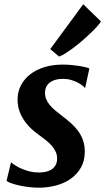

<svg xmlns="http://www.w3.org/2000/svg" viewBox="-20 -871 494 901"><path d="M215.8 -640.6 370.6 -851.1 453.6 -770.5Q449.2 -762.2 437 -748.3Q424.8 -734.4 407.7 -718Q390.6 -701.7 370.6 -684.1Q350.6 -666.5 330.1 -650.9Q309.6 -635.3 290.8 -623Q272 -610.8 257.3 -605.5ZM31.7 -109.4Q39.6 -102.5 52.7 -94.2Q65.9 -85.9 83 -78.6Q100.1 -71.3 120.1 -66.4Q140.1 -61.5 162.1 -61.5Q176.3 -61.5 191.7 -64.2Q207 -66.9 219.5 -74.2Q231.9 -81.5 240 -94.5Q248 -107.4 248 -127.4Q248 -144.5 241.2 -159.2Q234.4 -173.8 222.7 -187.3Q210.9 -200.7 194.8 -213.6Q178.7 -226.6 160.2 -239.7Q145 -250.5 127.9 -265.9Q110.8 -281.2 96.2 -301.8Q81.5 -322.3 72 -347.7Q62.5 -373 62.5 -404.3Q62.5 -440.9 78.4 -470.9Q94.2 -501 122.3 -522.7Q150.4 -544.4 189.2 -556.2Q228 -567.9 273.4 -567.9Q293 -567.9 313 -566.2Q333 -564.5 350.1 -561.8Q367.2 -559.1 380.1 -555.9Q393.1 -552.7 399.4 -549.8L379.4 -457.5Q376 -461.9 367.2 -469.2Q358.4 -476.6 344.7 -483.6Q331.1 -490.7 313.5 -495.8Q295.9 -501 274.9 -501Q259.3 -501 244.9 -497.8Q230.5 -494.6 218.8 -487.3Q207 -480 199.7 -468.3Q192.4 -456.5 191.4 -439.9Q190.4 -422.9 195.8 -408.2Q201.2 -393.6 212.2 -379.9Q223.1 -366.2 239 -352.8Q254.9 -339.4 274.4 -324.7Q294.4 -309.6 313 -293.2Q331.5 -276.9 345.9 -257.3Q360.4 -237.8 369.1 -213.9Q377.9 -189.9 377.9 -159.2Q377.9 -116.7 360.1 -85.2Q342.3 -53.7 312.5 -32.5Q282.7 -11.2 243.4 -0.7Q204.1 9.8 161.6 9.8Q138.7 9.8 114.7 6.8Q90.8 3.9 70.1 -0.7Q49.3 -5.4 33.4 -11Q17.6 -16.6 10.7 -22Z"/></svg>

Font: Merriweather Bold
Style: Italic
Weight: 700
Italic angle: -7°
Designer: Eben Sorkin ( eben@eyebytes.com )
Foundry: Eben Sorkin ( eben@eyebytes.com )
Version: Version 1.5; ttfautohint (v0.97) -l 13 -r 13 -G 200 -x 24 -f